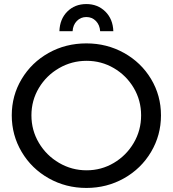

<svg xmlns="http://www.w3.org/2000/svg" viewBox="-20 -920 852 947"><path d="M774 -351Q774 -253 725 -170.5Q676 -88 591.5 -40.5Q507 7 406 7Q305 7 220.5 -40.5Q136 -88 87 -170.5Q38 -253 38 -351Q38 -449 87 -530.5Q136 -612 220 -659Q304 -706 406 -706Q507 -706 591.5 -659Q676 -612 725 -530.5Q774 -449 774 -351ZM135 -351Q135 -277 172 -215Q209 -153 271.5 -116.5Q334 -80 407 -80Q480 -80 541.5 -116.5Q603 -153 639.5 -215Q676 -277 676 -351Q676 -425 639.5 -486.5Q603 -548 541.5 -584Q480 -620 407 -620Q334 -620 271.5 -584Q209 -548 172 -486.5Q135 -425 135 -351ZM273 -766Q275 -826 312 -863Q349 -900 406 -900Q462 -900 499.5 -863Q537 -826 539 -766H474Q472 -797 453 -816.5Q434 -836 406 -836Q378 -836 359 -816.5Q340 -797 338 -766Z"/></svg>

Font: Montserrat arm2
Style: Regular
Weight: 400
Designer: Julieta Ulanovsky
Foundry: Julieta Ulanovsky
Version: Version 6.000